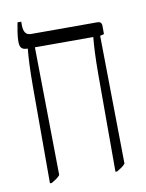

<svg xmlns="http://www.w3.org/2000/svg" viewBox="-77 -702 582 765"><g transform="rotate(-10 214.5 -320.0)"><path d="M63 7H70C84 -1 97 -9 105 -19L98 -537H334V-535C331 -504 328 -458 328 -382V7H335C348 -1 362 -9 369 -19L362 -537L378 -541V-574C378 -587 371 -592 361 -592H92C71 -592 62 -606 62 -635V-647H47C43 -625 37 -595 37 -572C37 -547 44 -537 69 -537V-535C66 -504 63 -457 63 -382Z"/></g></svg>

Font: Noto Serif Hebrew ExtraCondensed Light
Style: Regular
Weight: 300
Width: 2
Designer: Monotype Design Team
Foundry: Monotype Imaging Inc.
Version: Version 2.004